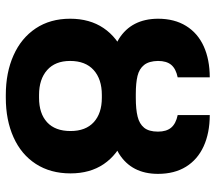

<svg xmlns="http://www.w3.org/2000/svg" viewBox="-62 -696 767 684"><g transform="rotate(90 322.0 -353.5)"><path d="M597.2 -220.7Q597.2 -149.3 563.5 -97.2Q529.8 -45.1 468.6 -17.7Q407.4 9.8 327.9 9.8H317.7Q238.1 9.8 176.6 -17.7Q115.1 -45.1 80.6 -96.8Q46.2 -148.5 46.2 -219.3Q46.2 -289.2 79.5 -338.4Q112.9 -387.7 174.1 -413Q235.3 -438.3 317.7 -438.3H327.9Q409.6 -438.3 470.3 -413Q531.1 -387.7 564.2 -338.9Q597.2 -290.2 597.2 -220.7ZM196.6 -219.3Q196.6 -166.3 229.1 -137.5Q261.6 -108.6 317.7 -108.6H327.9Q384 -108.6 415.2 -137.4Q446.3 -166.2 446.3 -220.7Q446.3 -274.8 414.7 -303.6Q383.1 -332.3 327.9 -332.3H317.7Q261.4 -332.3 229 -303.1Q196.6 -273.9 196.6 -219.3ZM448.4 -532.3Q448.4 -562.4 434.2 -579.3Q420 -596.2 389.4 -602.5V-716.8Q453.5 -716.6 500.7 -695Q547.9 -673.4 573.4 -632.2Q598.9 -591 598.9 -532.3Q598.9 -438.7 527.3 -393.6Q455.6 -348.4 328.5 -348.4H314.5Q188.8 -348.4 117.7 -393.3Q46.7 -438.2 46.2 -532.3Q46.2 -591 71.9 -632.5Q97.6 -674 144.5 -695.3Q191.4 -716.6 255.1 -716.8V-602.5Q224.6 -596.2 210.6 -579.6Q196.6 -562.9 196.6 -532.3Q197.2 -500.1 211 -482.8Q224.8 -465.5 249.9 -459.4Q275.1 -453.3 314.5 -453.3H328.5Q368.9 -453.3 394.8 -459.7Q420.7 -466 434.6 -483Q448.4 -500.1 448.4 -532.3Z"/></g></svg>

Font: Pretendard GOV Variable
Style: Regular
Weight: 400
Designer: Base glyphs from Inter by Rasmus Andersson; Hangul glyphs from Noto Sans CJK(Source Han Sans) by Jang Soo-young and Kang
Foundry: Kil Hyung-jin
Version: Version 1.307;Glyphs 3.2 (3192)